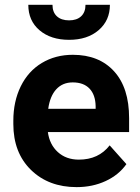

<svg xmlns="http://www.w3.org/2000/svg" viewBox="-20 -765 581 795"><path d="M297.4 9.8Q181.2 9.8 108.2 -61.5Q35.2 -132.8 35.2 -251.5V-265.1Q35.2 -344.7 65.9 -407.5Q96.7 -470.2 153.1 -504.2Q209.5 -538.1 281.7 -538.1Q390.1 -538.1 452.4 -469.7Q514.6 -401.4 514.6 -275.9V-218.3H178.2Q185.1 -166.5 219.5 -135.3Q253.9 -104 306.6 -104Q388.2 -104 434.1 -163.1L503.4 -85.4Q471.7 -40.5 417.5 -15.4Q363.3 9.8 297.4 9.8ZM281.2 -423.8Q239.3 -423.8 213.1 -395.5Q187 -367.2 179.7 -314.5H376V-325.7Q375 -372.6 350.6 -398.2Q326.2 -423.8 281.2 -423.8ZM435.1 -745.1Q435.1 -680.2 388.4 -640.1Q341.8 -600.1 266.1 -600.1Q190.4 -600.1 143.8 -639.6Q97.2 -679.2 97.2 -745.1H197.3Q197.3 -714.4 215.6 -697.5Q233.9 -680.7 266.1 -680.7Q297.9 -680.7 315.9 -697.5Q334 -714.4 334 -745.1Z"/></svg>

Font: SteelSelectRoboto
Style: Roboto-Bold
Weight: 700
Designer: Google
Version: Version 2.137; 2017